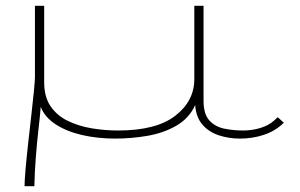

<svg xmlns="http://www.w3.org/2000/svg" viewBox="-20 -469 1040 665"><path d="M65 176Q65 157 68.5 117Q72 77 77.5 27.5Q83 -22 88.5 -70Q94 -118 97.5 -154Q101 -190 101 -201V-449H133V-184Q133 -133 155.5 -100.5Q178 -68 215.5 -50Q253 -32 298 -24.5Q343 -17 389 -17Q521 -17 587 -68Q653 -119 653 -195V-449H685V-120Q685 -74 705 -52Q725 -30 756.5 -23.5Q788 -17 823 -17Q852 -17 881 -25.5Q910 -34 930 -52L942 -63L963 -44Q935 -16 895.5 -2.5Q856 11 811 11Q772 11 737.5 -0.5Q703 -12 681 -37.5Q659 -63 656 -105Q635 -59 590.5 -33.5Q546 -8 490.5 1.5Q435 11 379 11Q317 11 263.5 -1.5Q210 -14 172.5 -38.5Q135 -63 121 -99Q119 -70 113.5 -23Q108 24 104 76.5Q100 129 99 176Z"/></svg>

Font: Inconsolata UltraExpanded ExtraLight
Style: Regular
Weight: 200
Width: 9
Monospace: yes
Designer: Raph Levien, Cyreal, Brenton Simpson
Foundry: Raph Levien, Cyreal, Google
Version: Version 3.001; ttfautohint (v1.8.2.53-6de2)